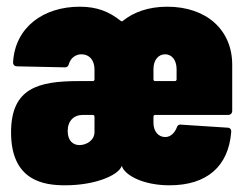

<svg xmlns="http://www.w3.org/2000/svg" viewBox="-20 -545 730 573"><path d="M174 8C265 8 333 -22 343 -49C344 -50 344 -49 345 -46C356 -21 408 8 486 8C598 8 662 -49 670 -151C671 -159 666 -164 659 -164L520 -173C513 -174 509 -170 507 -163C502 -151 491 -136 473 -136C452 -136 438 -154 438 -178V-197C438 -200 440 -202 443 -202H661C668 -202 673 -207 673 -214V-352C673 -455 597 -525 479 -525C422 -525 378 -508 347 -483C345 -481 343 -481 340 -483C306 -510 270 -525 218 -525C110 -525 25 -464 19 -359C19 -351 24 -347 31 -347L174 -344C181 -344 184 -348 186 -355C191 -372 206 -383 223 -383C247 -383 262 -365 262 -338V-308C262 -305 260 -303 257 -303H215C94 -303 13 -282 13 -150C13 -5 111 8 174 8ZM438 -308V-339C438 -365 452 -383 473 -383C493 -383 507 -365 507 -339V-308C507 -305 505 -303 502 -303H443C440 -303 438 -305 438 -308ZM217 -112C199 -112 182 -124 182 -154C182 -184 200 -202 227 -202H257C260 -202 262 -200 262 -197V-151C262 -126 238 -112 217 -112Z"/></svg>

Font: Barlow Condensed ExtraBold
Style: Regular
Weight: 800
Width: 3
Designer: Jeremy Tribby
Foundry: Tribby Type
Version: Version 1.422;hotconv 1.0.109;makeotfexe 2.5.65596